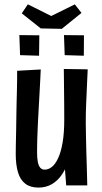

<svg xmlns="http://www.w3.org/2000/svg" viewBox="-20 -839 463 869"><path d="M153.8 10Q117.4 10 94.4 -7.6Q71.4 -25.2 61.3 -59.5Q51.2 -93.8 51.2 -142.8Q51.2 -157.4 51.7 -182.4Q52.2 -207.4 52.9 -240.5Q53.6 -273.6 54 -311Q54.4 -343.2 55.1 -372.1Q55.8 -401 56.5 -426.6Q57.2 -452.2 57.4 -475.3Q57.6 -498.4 57.6 -518.6L164.4 -524.6Q163.4 -499.6 162 -474.3Q160.6 -449 159.2 -421.8Q157.8 -394.6 156 -363.5Q154.2 -332.4 152.2 -293.8Q151.2 -270.6 150.2 -249.3Q149.2 -228 148.7 -209.6Q148.2 -191.2 148 -175.5Q147.8 -159.8 147.8 -148.2Q147.8 -123.2 151.2 -105.9Q154.6 -88.6 162.2 -79.9Q169.8 -71.2 182.4 -71.2Q199.4 -71.2 215.1 -83.8Q230.8 -96.4 243.4 -123.7Q256 -151 263.4 -194.1Q270.8 -237.2 270.8 -297.8L315.8 -301.8Q315.2 -250.6 309.4 -203.7Q303.6 -156.8 291.9 -117.8Q280.2 -78.8 261.1 -50.2Q242 -21.6 215.3 -5.8Q188.6 10 153.8 10ZM279.6 0 271.2 -109.2Q271.4 -158.6 271.1 -205.3Q270.8 -252 270.8 -297.8Q270.8 -325 270.6 -356.2Q270.4 -387.4 270 -418.3Q269.6 -449.2 269.4 -477.3Q269.2 -505.4 268.8 -526.8L377 -525.2Q375.4 -495.6 374.3 -468.6Q373.2 -441.6 372.1 -416.7Q371 -391.8 369.9 -368.5Q368.8 -345.2 368.5 -323.9Q368.2 -302.6 368.2 -282.8Q368.6 -256.6 369.1 -223.9Q369.6 -191.2 370.6 -156.7Q371.6 -122.2 372.6 -91Q373.6 -59.8 374.1 -36Q374.6 -12.2 375 0ZM259.6 -708.4 164.4 -710.4 78.6 -778.6 106 -819.4 212 -766.6 318.6 -819.2 348.8 -780.6ZM156.8 -586.8 70.8 -589.4 67.6 -680.2 158 -679.2ZM359.4 -586.8 272.8 -589.4 269.6 -680.2 360 -679.2Z"/></svg>

Font: Truculenta
Style: Regular
Weight: 400
Designer: Ivan Castro, Eva Sanz & Omnibus-Type Team
Foundry: Omnibus-Type
Version: Version 1.002